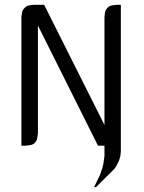

<svg xmlns="http://www.w3.org/2000/svg" viewBox="-20 -604 599 796"><path d="M68.8 0V-532.2L70.8 -549.8L73.2 -559.1L77.1 -565.9L85.9 -575.2L94.2 -580.1L103 -582L120.1 -584H163.1L413.1 -85.9V-532.2L415 -549.8L417 -559.1L420.9 -565.9L429.2 -575.2L438 -580.1L446.8 -582L463.9 -584H481V24.9L479 43L474.1 60.1L463.9 81.1L460.9 85.9L456.1 94.2L377.9 171.9H370.1L395 120.1L403.8 94.2L408.2 77.1L413.1 43V0H386.2L137.2 -498V-50.8L134.8 -34.2L132.8 -24.9L128.9 -17.1L120.1 -7.8L111.8 -3.9L103 -2L85.9 0Z"/></svg>

Font: Petahja
Style: Regular
Weight: 400
Designer: T. Christopher White
Version: Version 1.1